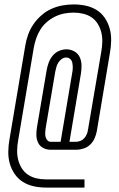

<svg xmlns="http://www.w3.org/2000/svg" viewBox="-20 -774 540 868"><path d="M362 74H187Q159 74 132 68Q105 62 83 48Q61 34 46 12Q31 -10 24 -35.5Q17 -61 17.5 -89Q18 -117 23 -145L94 -566Q98 -592 107 -617Q116 -642 131 -664Q146 -686 167 -704.5Q188 -723 212.5 -734Q237 -745 263 -749.5Q289 -754 314 -754Q342 -754 369 -748Q396 -742 418 -728Q440 -714 454.5 -692Q469 -670 476 -644.5Q483 -619 482.5 -591Q482 -563 477 -535L418 -183Q415 -166 408 -149.5Q401 -133 388 -120.5Q375 -108 358 -102.5Q341 -97 324 -97H209Q191 -97 175.5 -105Q160 -113 152.5 -128.5Q145 -144 144.5 -162Q144 -180 147 -198L191 -457Q194 -474 200 -490.5Q206 -507 217.5 -521.5Q229 -536 246 -543.5Q263 -551 280 -551Q299 -551 315.5 -542Q332 -533 340 -516.5Q348 -500 348.5 -480.5Q349 -461 346 -442L294 -133H324Q334 -133 344.5 -137.5Q355 -142 362 -150.5Q369 -159 373 -169Q377 -179 378 -189L438 -541Q442 -563 442.5 -585Q443 -607 438 -627.5Q433 -648 422 -666Q411 -684 394 -695.5Q377 -707 356 -712Q335 -717 313 -717Q292 -717 271 -713Q250 -709 230 -699.5Q210 -690 192.5 -675Q175 -660 163 -641Q151 -622 144 -601.5Q137 -581 133 -560L62 -139Q58 -117 57.5 -95Q57 -73 62 -52.5Q67 -32 78 -14Q89 4 106 15.5Q123 27 144 32Q165 37 187 37H362ZM209 -133H254L307 -448Q309 -458 309 -469Q309 -480 307 -490Q305 -500 297.5 -507Q290 -514 279 -514Q279 -514 279 -514Q279 -514 279 -514Q269 -514 259.5 -507.5Q250 -501 244 -491.5Q238 -482 235 -471.5Q232 -461 230 -451L186 -192Q185 -183 184.5 -173.5Q184 -164 186 -155.5Q188 -147 194 -140Q200 -133 209 -133Z"/></svg>

Font: iosevka_custom_sans_ss08 XLt
Style: Italic
Weight: 200
Italic angle: -10°
Designer: Belleve Invis
Foundry: Belleve Invis
Version: Version 10.3.0; ttfautohint (v1.8.3)